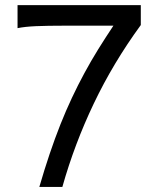

<svg xmlns="http://www.w3.org/2000/svg" viewBox="-20 -733 626 753"><path d="M134.3 0Q154.3 -68.8 174.8 -129.6Q195.3 -190.4 217 -245.1Q238.8 -299.8 262.2 -349.6Q285.6 -399.4 311.3 -446.8Q336.9 -494.1 365.2 -539.8Q393.6 -585.4 424.8 -632.3H234.4Q165.5 -632.3 121.1 -630.4Q76.7 -628.4 48.8 -622.6V-712.9H532.2V-634.8Q423.8 -486.3 347.9 -327.1Q272 -168 224.6 0Z"/></svg>

Font: Andika
Style: Regular
Weight: 400
Designer: Victor Gaultney, Annie Olsen, Julie Remington, Don Collingsworth, Eric Hays
Foundry: SIL International
Version: Version 1.001